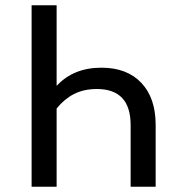

<svg xmlns="http://www.w3.org/2000/svg" viewBox="-20 -709 646 729"><path d="M571 -235V0H476V-234Q476 -371 348 -371Q298 -371 261 -352Q224 -333 195 -297V0H100V-689H195V-383Q259 -452 365 -452Q462 -452 516.5 -394.5Q571 -337 571 -235Z"/></svg>

Font: Fira Sans
Style: Regular
Weight: 400
Designer: bBox Type GmbH & Carrois Corporate GbR & Edenspiekermann AG
Foundry: bBox Type GmbH & Carrois Corporate GbR & Edenspiekermann AG
Version: Version 4.301